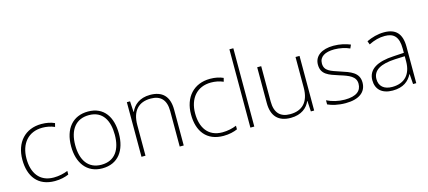

<svg xmlns="http://www.w3.org/2000/svg" viewBox="-58 -1275 4009 1800"><g transform="rotate(-15 1946.5 -375.0)"><path d="M302 10C358 10 404 -2 438 -17V-52C399 -36 351 -25 301 -25C160 -25 98 -127 98 -262C98 -407 179 -504 316 -504C354 -504 395 -497 434 -480L443 -515C407 -531 366 -540 316 -540C158 -540 58 -430 58 -262C58 -100 138 10 302 10Z M996 -265C996 -423 925 -540 768 -540C620 -540 532 -435 532 -265C532 -104 613 10 763 10C919 10 996 -105 996 -265ZM572 -265C572 -415 641 -505 768 -505C903 -505 956 -401 956 -265C956 -124 897 -25 763 -25C634 -25 572 -122 572 -265Z M1371 -540C1268 -540 1209 -486 1184 -426H1181L1175 -530H1144V0H1183V-297C1183 -437 1252 -505 1368 -505C1462 -505 1515 -455 1515 -345V0H1554V-347C1554 -479 1488 -540 1371 -540Z M1939 10C1995 10 2041 -2 2075 -17V-52C2036 -36 1988 -25 1938 -25C1797 -25 1735 -127 1735 -262C1735 -407 1816 -504 1953 -504C1991 -504 2032 -497 2071 -480L2080 -515C2044 -531 2003 -540 1953 -540C1795 -540 1695 -430 1695 -262C1695 -100 1775 10 1939 10Z M2239 0V-760H2201V0Z M2820 -530H2781V-232C2781 -92 2711 -25 2595 -25C2500 -25 2448 -76 2448 -187V-530H2409V-183C2409 -55 2472 10 2592 10C2696 10 2755 -43 2780 -103H2782L2788 0H2820Z M3326 -137C3326 -235 3242 -260 3151 -290C3066 -319 3004 -333 3004 -407C3004 -472 3059 -505 3150 -505C3202 -505 3260 -492 3298 -474L3313 -508C3269 -526 3214 -540 3151 -540C3037 -540 2965 -490 2965 -406C2965 -310 3037 -289 3133 -258C3224 -230 3287 -206 3287 -135C3287 -67 3239 -24 3125 -24C3063 -24 3002 -39 2952 -64V-24C2990 -6 3051 10 3124 10C3256 10 3326 -45 3326 -137Z M3641 -539C3580 -539 3522 -522 3471 -498L3483 -464C3538 -491 3586 -504 3640 -504C3728 -504 3772 -459 3772 -345V-305L3672 -299C3511 -291 3420 -238 3420 -133C3420 -44 3477 10 3581 10C3686 10 3739 -37 3771 -98H3773L3780 0H3811V-353C3811 -482 3754 -539 3641 -539ZM3676 -268 3772 -272V-219C3771 -101 3710 -24 3585 -24C3506 -24 3460 -64 3460 -133C3460 -221 3540 -261 3676 -268Z"/></g></svg>

Font: Noto Sans Canadian Aboriginal ExtraLight
Style: Regular
Weight: 200
Designer: Monotype Design Team, Typotheque's Kevin King
Foundry: Monotype Imaging Inc.
Version: Version 2.004